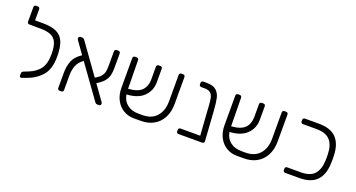

<svg xmlns="http://www.w3.org/2000/svg" viewBox="-45 -1300 3516 1898"><g transform="rotate(20 1712.5 -350.5)"><path d="M459 -307Q459 -178 400.5 -110Q342 -42 244 -7L202 8Q199 9 194 9Q178 9 178 -7V-32Q178 -49 199 -57L240 -73Q317 -103 357.5 -156Q398 -209 398 -314Q398 -389 380 -432Q362 -475 320.5 -494Q279 -513 207 -513H173H170L92 -514Q82 -514 76 -519.5Q70 -525 70 -535V-688Q70 -698 76 -704Q82 -710 92 -710H109Q119 -710 125 -704Q131 -698 131 -688V-571H212Q305 -571 358.5 -545.5Q412 -520 435.5 -463Q459 -406 459 -307Z M1031 -20Q1031 -12 1025 -6Q1019 0 1011 0H992Q983 0 978.5 -3.5Q974 -7 967 -15L720 -359Q671 -324 653.5 -278Q636 -232 636 -176V-22Q636 -12 630 -6Q624 0 614 0H597Q587 0 581 -6Q575 -12 575 -22V-181Q575 -252 597.5 -307.5Q620 -363 686 -406L597 -531Q589 -543 589 -551Q589 -559 595 -565Q601 -571 609 -571H628Q642 -571 653 -556L879 -241Q921 -264 940 -288.5Q959 -313 963.5 -338Q968 -363 968 -405V-549Q968 -559 974 -565Q980 -571 990 -571H1007Q1017 -571 1023 -565Q1029 -559 1029 -549V-400Q1029 -354 1021 -320.5Q1013 -287 987.5 -255.5Q962 -224 912 -195L1023 -40Q1031 -28 1031 -20Z M1710 -549V-265Q1710 -182 1677 -120Q1644 -58 1584 -25.5Q1524 7 1444 5H1377Q1318 5 1268.5 -24.5Q1219 -54 1190 -109Q1161 -164 1161 -237V-549Q1161 -559 1167 -565Q1173 -571 1183 -571H1200Q1210 -571 1216 -565Q1222 -559 1222 -549L1226 -250Q1328 -257 1369 -300.5Q1410 -344 1410 -413V-549Q1410 -559 1416 -565Q1422 -571 1432 -571H1449Q1459 -571 1465 -565Q1471 -559 1471 -549V-408Q1471 -319 1410 -258.5Q1349 -198 1230 -192Q1241 -126 1288 -90Q1335 -54 1405 -54H1440Q1541 -52 1595 -111.5Q1649 -171 1649 -272V-549Q1649 -559 1655 -565Q1661 -571 1671 -571H1688Q1698 -571 1704 -565Q1710 -559 1710 -549Z M2118 -19Q2118 -11 2111.5 -5.5Q2105 0 2096 0H1848Q1838 0 1832 -6Q1826 -12 1826 -22V-36Q1826 -46 1832 -52Q1838 -58 1848 -58H2055L2036 -332L2035 -353Q2031 -413 2025 -444Q2019 -475 1999 -494Q1979 -513 1938 -513H1901Q1891 -513 1885 -519Q1879 -525 1879 -535V-549Q1879 -559 1885 -565Q1891 -571 1901 -571H1938Q2005 -571 2037.5 -542Q2070 -513 2080.5 -467Q2091 -421 2097 -337L2118 -22Z M2794 -549V-265Q2794 -182 2761 -120Q2728 -58 2668 -25.5Q2608 7 2528 5H2461Q2402 5 2352.5 -24.5Q2303 -54 2274 -109Q2245 -164 2245 -237V-549Q2245 -559 2251 -565Q2257 -571 2267 -571H2284Q2294 -571 2300 -565Q2306 -559 2306 -549L2310 -250Q2412 -257 2453 -300.5Q2494 -344 2494 -413V-549Q2494 -559 2500 -565Q2506 -571 2516 -571H2533Q2543 -571 2549 -565Q2555 -559 2555 -549V-408Q2555 -319 2494 -258.5Q2433 -198 2314 -192Q2325 -126 2372 -90Q2419 -54 2489 -54H2524Q2625 -52 2679 -111.5Q2733 -171 2733 -272V-549Q2733 -559 2739 -565Q2745 -571 2755 -571H2772Q2782 -571 2788 -565Q2794 -559 2794 -549Z M2948 -22V-36Q2948 -46 2954 -52Q2960 -58 2970 -58H3112Q3210 -58 3254.5 -106.5Q3299 -155 3303 -249Q3304 -264 3304 -286Q3304 -307 3303 -322Q3300 -416 3255 -464.5Q3210 -513 3112 -513H2970Q2960 -513 2954 -519Q2948 -525 2948 -535V-549Q2948 -559 2954 -565Q2960 -571 2970 -571H3117Q3241 -571 3300.5 -509Q3360 -447 3364 -327Q3365 -312 3365 -286Q3365 -259 3364 -244Q3360 -124 3300.5 -62Q3241 0 3117 0H2970Q2960 0 2954 -6Q2948 -12 2948 -22Z"/></g></svg>

Font: Hezaedrus Light
Style: Regular
Weight: 300
Designer: Hubert & Fischer
Foundry: Hubert & Fischer
Version: Version 1.10;September 3, 2019;FontCreator 11.5.0.2425 64-bi